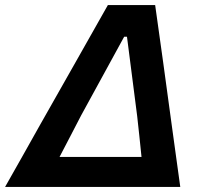

<svg xmlns="http://www.w3.org/2000/svg" viewBox="-49 -733 803 753"><path d="M-29 0Q3.5 -58 40 -122Q76 -186 108.5 -244L246.5 -487.5Q283 -552 313.5 -606Q344 -660 374 -713H559.5L574.5 -606Q582 -552 591 -488L625 -239Q633 -181.5 641.5 -119.2Q650 -57 658 0ZM269 -280Q249 -241 227.5 -200Q206 -158.5 184.5 -117.5H506Q502 -158.5 497.5 -199.5Q493 -240 489 -277.5L449 -589H438Z"/></svg>

Font: Heraclito SemiBold
Style: Italic
Weight: 600
Italic angle: -12°
Designer: Kostas Bartsokas (font) & Cristiano Sobral (main changes)
Foundry: Kostas Bartsokas (font) & Cristiano Sobral (main changes)
Version: Version 1.00;July 8, 2020;FontCreator 13.0.0.2655 64-bit